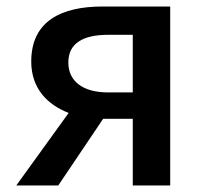

<svg xmlns="http://www.w3.org/2000/svg" viewBox="-20 -570 629 590"><path d="M388 -286H312C235 -286 190 -320 190 -378C190 -437 235 -463 312 -463H388ZM295 -550C171 -550 76 -507 76 -381C76 -298 126 -248 191 -223L30 0H159L297 -205H299H388V0H503V-550Z"/></svg>

Font: Genne Gothic Medium
Style: Regular
Weight: 500
Designer: Ryoko NISHIZUKA (kana & ideographs); Paul D. Hunt (Latin, Greek & Cyrillic); Wenlong ZHANG (bopomofo); Sandoll Communica
Foundry: Adobe Systems Incorporated
Version: Version 1.004;PS 1.004;hotconv 16.6.51;makeotf.lib2.5.65220